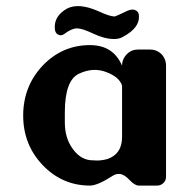

<svg xmlns="http://www.w3.org/2000/svg" viewBox="-20 -592 553 616"><path d="M375 -474.1Q363.3 -466.8 346.2 -466.8Q315.9 -466.8 279.8 -483.9Q243.7 -501 227.1 -501Q210 -501 186 -482.9Q176.3 -475.6 165.5 -481.4Q156.7 -486.8 155.8 -500Q152.8 -541 195.8 -564.9Q233.4 -583.5 295.4 -556.2Q332 -539.1 348.1 -539.1Q350.6 -539.1 388.2 -557.1Q404.3 -564.5 415 -559.1Q425.8 -554.2 425.8 -540Q427.7 -502.4 375 -474.1ZM188 -231Q188 -231 188 -198.7Q188 -147.9 214.8 -112.3Q241.7 -76.7 279.8 -77.6Q302.2 -75.2 325.2 -82Q371.6 -98.1 371.6 -152.3Q371.6 -152.3 371.6 -317.4Q362.8 -345.2 320.8 -360.8Q278.8 -377 233.4 -355.5Q188 -334.5 188 -231ZM116.7 -62.5Q54.2 -128.4 54.4 -221.9Q54.7 -315.4 116.7 -381.3Q179.7 -447.3 268.6 -447.3Q343.3 -447.3 371.6 -381.3Q371.6 -402.8 387.7 -418.9Q401.9 -433.1 423.3 -433.1Q423.3 -433.1 460.9 -433.1Q482.4 -433.1 497.6 -418.9Q512.7 -402.8 512.7 -381.3Q512.7 -381.3 512.7 -24.9Q512.7 -12.2 503.9 -4.4Q495.6 3.4 483.9 3.4Q483.9 3.4 425.3 3.4Q412.6 3.4 396 -14.2Q379.4 -31.7 366.2 -33.7Q353 -35.6 341.3 -27.8Q293 3.4 268.6 3.4Q179.7 3.4 116.7 -62.5Z"/></svg>

Font: Dyuthi
Style: Regular
Weight: 400
Designer: Hiran Venugopalan, Hussain K H and Suresh P for Sawthanthra Malayalam Computing (SMC)
Version: Version 3.0.0+20221109